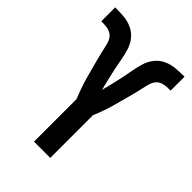

<svg xmlns="http://www.w3.org/2000/svg" viewBox="-218 -839 936 936"><g transform="rotate(45 250.0 -371.5)"><path d="M194 0V-294Q188 -308 182.5 -322.5Q177 -337 172 -351.5Q167 -366 162.5 -380.5Q158 -395 154 -410Q150 -425 146 -439.5Q142 -454 138 -469Q134 -484 130 -499Q126 -514 122.5 -529Q119 -544 115.5 -559Q112 -574 108.5 -589Q105 -604 96.5 -617Q88 -630 74.5 -637Q61 -644 45.5 -645.5Q30 -647 15 -647H11V-743H12Q41 -743 70.5 -740.5Q100 -738 126.5 -726Q153 -714 171.5 -691Q190 -668 198.5 -640Q207 -612 212 -583.5Q217 -555 223 -526.5Q229 -498 236 -469.5Q243 -441 250 -413Q257 -441 264 -469.5Q271 -498 277 -526.5Q283 -555 288 -583.5Q293 -612 301.5 -640Q310 -668 328.5 -691Q347 -714 373.5 -726Q400 -738 429.5 -740.5Q459 -743 488 -743H489V-647H485Q470 -647 454.5 -645.5Q439 -644 425.5 -637Q412 -630 403.5 -617Q395 -604 391.5 -589Q388 -574 384.5 -559Q381 -544 377.5 -529Q374 -514 370 -499Q366 -484 362 -469Q358 -454 354 -439.5Q350 -425 346 -410Q342 -395 337.5 -380.5Q333 -366 328 -351.5Q323 -337 317.5 -322.5Q312 -308 306 -294V0Z"/></g></svg>

Font: Iosevka Term Curly
Style: Bold
Weight: 700
Designer: Belleve Invis
Foundry: Belleve Invis
Version: Version 32.3.0